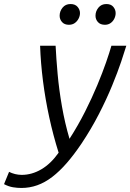

<svg xmlns="http://www.w3.org/2000/svg" viewBox="-133 -745 647 953"><path d="M-27 188Q-47 188 -68.5 184.5Q-90 181 -113 169L-88 108Q-74 115 -58 119Q-42 123 -25 123Q25 123 72 95.5Q119 68 158 13Q131 -73 111.5 -162.5Q92 -252 80.5 -342Q69 -432 66 -518H143Q146 -456 153 -378Q160 -300 174.5 -217Q189 -134 212 -56Q255 -123 289.5 -191.5Q324 -260 350 -322.5Q376 -385 393.5 -435.5Q411 -486 420 -518H494Q486 -491 468.5 -439Q451 -387 423.5 -320Q396 -253 358 -179Q320 -105 272 -33Q235 22 199 63.5Q163 105 126.5 133Q90 161 52 174.5Q14 188 -27 188ZM388 -622Q365 -622 353 -635.5Q341 -649 341 -667Q341 -689 355.5 -707Q370 -725 395 -725Q418 -725 429.5 -711Q441 -697 441 -680Q441 -666 434.5 -652.5Q428 -639 416 -630.5Q404 -622 388 -622ZM209 -622Q187 -622 175 -635.5Q163 -649 163 -667Q163 -689 177.5 -707Q192 -725 217 -725Q240 -725 252 -711Q264 -697 264 -680Q264 -666 257 -652.5Q250 -639 238 -630.5Q226 -622 209 -622Z"/></svg>

Font: Ubuntu Sans
Style: Italic
Weight: 400
Italic angle: -13.5°
Designer: Dalton Maag Ltd
Foundry: Dalton Maag Ltd
Version: Version 1.006